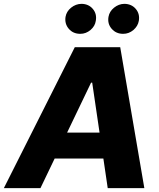

<svg xmlns="http://www.w3.org/2000/svg" viewBox="-56 -971 820 991"><path d="M152.8 0H-36.1L330.1 -727.5H564.5L689 0H500L419.9 -544.4H414.1ZM175.8 -286.6H570.8L547.9 -152.8H152.3ZM358.4 -796.4Q321.3 -796.4 299.1 -822.3Q276.9 -848.1 282.2 -883.8Q287.1 -912.1 311 -931.4Q335 -950.7 364.7 -951.2Q401.4 -950.7 423.1 -925Q444.8 -899.4 438.5 -863.8Q434.6 -835.9 411.1 -816.2Q387.7 -796.4 358.4 -796.4ZM579.6 -796.4Q543 -796.4 520.5 -822.3Q498 -848.1 503.9 -883.8Q508.8 -912.1 532.7 -931.4Q556.6 -950.7 585.9 -951.2Q623 -950.7 644.8 -925Q666.5 -899.4 660.6 -863.8Q655.8 -835.9 632.6 -816.2Q609.4 -796.4 579.6 -796.4Z"/></svg>

Font: Inter Tight ExtraBold
Style: Italic
Weight: 800
Italic angle: -9.39999°
Designer: Rasmus Andersson
Foundry: rsms
Version: Version 3.004